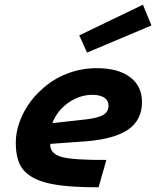

<svg xmlns="http://www.w3.org/2000/svg" viewBox="-20 -781 662 814"><path d="M431 -103 398 13Q321 13 265 8Q209 3 170 -8Q106 -26 76.5 -64Q47 -102 47 -175Q47 -234 75.5 -294Q104 -354 155 -400Q203 -445 263.5 -468.5Q324 -492 390 -492Q481 -492 531.5 -454Q582 -416 582 -348Q582 -273 524.5 -232.5Q467 -192 346 -182L193 -171Q193 -170 193 -169.5Q193 -169 193 -167Q193 -129 242 -115.5Q291 -102 431 -103ZM440 -333Q440 -355 422 -367Q404 -379 372 -379Q318 -379 270 -345.5Q222 -312 202 -259L346 -275Q396 -281 418 -294Q440 -307 440 -333ZM349 -558 316 -631 586 -761 622 -673Z"/></svg>

Font: Intel One Mono
Style: Bold Italic
Weight: 700
Italic angle: -16°
Monospace: yes
Designer: Fred Shallcrass
Foundry: Frere-Jones Type LLC
Version: Version 1.400;hotconv 1.1.0;makeotfexe 2.6.0;FJTRelease1.4